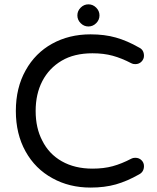

<svg xmlns="http://www.w3.org/2000/svg" viewBox="-20 -850 719 881"><path d="M335 -779.3Q335 -799.8 350.1 -814.9Q365.2 -830.1 385.7 -830.1Q406.2 -830.1 421.4 -814.9Q436.5 -799.8 436.5 -779.3Q436.5 -758.8 421.4 -743.7Q406.2 -728.5 385.7 -728.5Q365.2 -728.5 350.1 -743.7Q335 -758.8 335 -779.3ZM220.7 -32.2Q141.6 -75.2 97.2 -155.3Q52.7 -235.4 52.7 -340.8Q52.7 -447.3 97.7 -527.3Q141.6 -606.4 219.2 -649.4Q296.9 -692.4 395.5 -692.4Q460 -692.4 511.7 -677.7Q563.5 -663.1 618.2 -631.8Q640.6 -621.1 640.6 -593.8Q640.6 -579.1 629.4 -567.4Q618.2 -555.7 600.6 -555.7Q589.8 -555.7 583 -559.6Q538.1 -583 497.1 -594.2Q456.1 -605.5 404.3 -605.5Q320.3 -605.5 262.7 -571.3Q205.1 -537.1 174.3 -478Q143.6 -418.9 143.6 -340.8Q143.6 -262.7 173.8 -205.1Q204.1 -143.6 263.7 -109.9Q323.2 -76.2 404.3 -76.2Q456.1 -76.2 497.1 -87.4Q538.1 -98.6 583 -122.1Q589.8 -126 600.6 -126Q618.2 -126 629.4 -114.7Q640.6 -103.5 640.6 -87.9Q640.6 -61.5 618.2 -49.8Q563.5 -18.6 511.7 -3.9Q460 10.7 395.5 10.7Q297.9 10.7 220.7 -32.2Z"/></svg>

Font: YuPearl-Regular
Style: Regular
Weight: 400
Designer: Max Yao
Foundry: Max-Everyday
Version: Version 1.011; ttfautohint (v1.8.3)